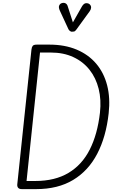

<svg xmlns="http://www.w3.org/2000/svg" viewBox="-20 -1314 804 1334"><path d="M131.5 0Q114 0 106.2 -9Q98.5 -18 100 -33L198.5 -969Q200.5 -986.5 207.2 -995.2Q214 -1004 236.5 -1004H322.5Q430 -1004 512.2 -969.5Q594.5 -935 648.2 -871.8Q702 -808.5 724.5 -720.8Q747 -633 735 -526.5Q717 -363.5 655.5 -245.5Q594 -127.5 488.2 -63.8Q382.5 0 230.5 0ZM164.5 -56.5H225Q362 -56.5 456 -112.8Q550 -169 603.8 -275.2Q657.5 -381.5 674.5 -531Q684.5 -620.5 665.5 -696.8Q646.5 -773 601.8 -829.5Q557 -886 489 -917.5Q421 -949 333 -949H258ZM478.5 -1093.5Q474 -1093.5 466.8 -1098.2Q459.5 -1103 455.5 -1111L396 -1239.5Q385.5 -1262.5 391.2 -1275.5Q397 -1288.5 408.5 -1292Q423.5 -1297 435 -1291Q446.5 -1285 450.5 -1270.5L486.5 -1158.5L549.5 -1269.5Q562.5 -1291 577.5 -1291.8Q592.5 -1292.5 602 -1285Q613.5 -1274.5 613 -1261.8Q612.5 -1249 604 -1237L511 -1109Q502.5 -1096.5 494.2 -1095Q486 -1093.5 478.5 -1093.5Z"/></svg>

Font: Edu SA Hand
Style: Regular
Weight: 400
Designer: Tina and Corey Anderson, Eben Sorkin, Mirko Velimirovic
Foundry: Google for Education
Version: Version 2.000